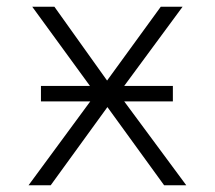

<svg xmlns="http://www.w3.org/2000/svg" viewBox="-20 -552 640 572"><path d="M535 0H469L300 -233L131 0H65L249 -250H102V-296H248L76 -532H142L299 -312L459 -532H524L350 -296H495V-250H350Z"/></svg>

Font: Noto Sans Mono UI Light
Style: Regular
Weight: 300
Monospace: yes
Designer: Monotype Design team
Foundry: Monotype Imaging Inc.
Version: Version 1.000